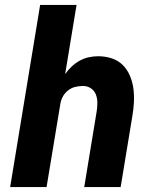

<svg xmlns="http://www.w3.org/2000/svg" viewBox="-20 -755 640 775"><path d="M21 0 142 -735H289L243 -456Q255 -473 270 -487Q285 -501 302.5 -510.5Q320 -520 339 -524Q358 -528 376 -528Q405 -528 431 -519.5Q457 -511 475.5 -492.5Q494 -474 504.5 -449Q515 -424 518.5 -397Q522 -370 520.5 -341.5Q519 -313 514 -285L467 0H320L370 -304Q373 -322 373 -340Q373 -358 367 -373.5Q361 -389 347 -398.5Q333 -408 315 -408Q299 -408 283 -404Q267 -400 253.5 -389Q240 -378 232.5 -363Q225 -348 223 -332L168 0Z"/></svg>

Font: Iosevka Aile Heavy Oblique
Style: Regular
Weight: 900
Italic angle: -9°
Designer: Belleve Invis
Foundry: Belleve Invis
Version: Version 31.1.0; ttfautohint (v1.8.4)